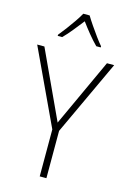

<svg xmlns="http://www.w3.org/2000/svg" viewBox="-140 -1015 728 1082"><g transform="rotate(15 224.5 -474.5)"><path d="M225 -319 407 -714H449L245 -276V0H206V-274L0 -714H42ZM243 -949Q256 -927 275.5 -898.5Q295 -870 315 -842.5Q335 -815 350 -798V-791H324Q299 -816 272.5 -848.5Q246 -881 225 -910Q203 -882 176.5 -849Q150 -816 125 -791H99V-798Q115 -817 135.5 -844.5Q156 -872 175 -899.5Q194 -927 206 -949Z"/></g></svg>

Font: Noto Sans Kannada SemiCondensed ExtraLight
Style: Regular
Weight: 200
Width: 4
Designer: Jelle Bosma - Monotype Design Team
Foundry: Monotype Imaging Inc.
Version: Version 2.005; ttfautohint (v1.8.4.7-5d5b)